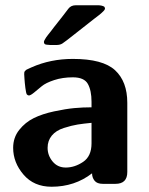

<svg xmlns="http://www.w3.org/2000/svg" viewBox="-20 -699 565 730"><path d="M30 -137Q30 -176 53 -205Q76 -234 108.5 -250Q141 -266 185.5 -275.5Q230 -285 262.5 -288Q295 -291 328 -291V-312Q328 -355 314 -380Q300 -405 257 -405Q218 -405 186 -394.5Q154 -384 138.5 -371Q123 -358 109.5 -347Q96 -336 90 -336L86 -337L82 -340Q79 -345 76.5 -364.5Q74 -384 73 -400L72 -417Q72 -422 72.5 -424.5Q73 -427 76 -430Q79 -433 80.5 -434Q82 -435 89 -438Q96 -441 100 -443Q172 -475 257 -475Q371 -475 417.5 -432Q464 -389 464 -308V-45Q464 0 419 0H371Q349 0 339.5 -12Q330 -24 330 -40Q264 11 176 11Q109 11 69.5 -35Q30 -81 30 -137ZM147 -540Q147 -542 148 -544Q149 -546 151 -549.5Q153 -553 155.5 -557Q158 -561 163 -567Q168 -573 173 -579.5Q178 -586 185.5 -596Q193 -606 200.5 -615Q208 -624 219 -638.5Q230 -653 240 -666Q250 -679 268 -679H353Q366 -679 376 -674L379 -669V-665Q378 -659 357 -642Q347 -634 340 -629Q310 -606 270 -574Q226 -539 217 -533.5Q208 -528 196 -528H170Q169 -528 164.5 -528.5Q160 -529 158 -529Q156 -529 153 -530Q150 -531 148.5 -533.5Q147 -536 147 -540ZM161 -137Q161 -108 180 -85Q199 -62 230 -62Q264 -62 296 -83.5Q328 -105 328 -154V-232Q297 -229 275 -225.5Q253 -222 223 -212.5Q193 -203 177 -183.5Q161 -164 161 -137Z"/></svg>

Font: CMU Sans Serif
Style: Bold
Weight: 700
Version: Version 0.7.0